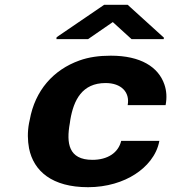

<svg xmlns="http://www.w3.org/2000/svg" viewBox="-20 -770 714 800"><path d="M271 -257 273 -271C287 -353 322 -424 420 -424C485 -424 522 -386 512 -332H670C676 -363 674 -392 665 -418C640 -491 566 -538 442 -538C393 -538 350 -532 311 -518C202 -479 126 -393 104 -271L101 -257C94 -220 95 -184 101 -152C120 -57 197 10 347 10C425 10 494 -12 543 -44C590 -74 633 -122 644 -183H485C473 -133 428 -104 365 -104C265 -104 256 -174 271 -257ZM663 -613 512 -750H414L216 -615L215 -607H347L450 -678L528 -607H662Z"/></svg>

Font: Asimov
Style: XWidIt
Weight: 500
Designer: Google
Version: Version 2.000980; 2014